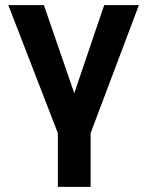

<svg xmlns="http://www.w3.org/2000/svg" viewBox="-20 -520 574 750"><path d="M206 210V0L12.5 -500H151.5L287.5 -105.5H253L387 -500H522.5L334 0V210Z"/></svg>

Font: Geologica Medium
Style: Regular
Weight: 500
Designer: Sindre Bremnes, Frode Helland
Foundry: Monokrom Skriftforlag AS
Version: Version 1.010;gftools[0.9.28]